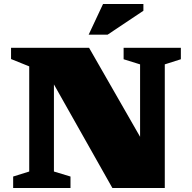

<svg xmlns="http://www.w3.org/2000/svg" viewBox="-20 -936 954 956"><path d="M125.5 -82V-605.5L35 -642V-698H423.5L709.5 -199L677.5 -132.5V-615.5L595.5 -641V-698H880.5V-641L800.5 -615.5V0H539.5L188.5 -622L248.5 -640.5V-82L331 -57V0H45.5V-57ZM421.5 -763.5 493 -916H694V-882.5L516 -763.5Z"/></svg>

Font: Newsreader 9pt ExtraBold
Style: Regular
Weight: 800
Designer: Hugues Gentile
Foundry: Production Type
Version: Version 1.003